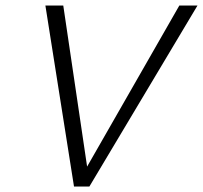

<svg xmlns="http://www.w3.org/2000/svg" viewBox="-20 -678 738 698"><path d="M249 0 145 -658H210L305 -16L265 -17L632 -658H698L305 0Z"/></svg>

Font: Ysabeau Infant Light
Style: Italic
Weight: 300
Italic angle: -12°
Designer: Christian Thalmann (Catharsis Fonts)
Version: Version 2.001;gftools[0.9.30]; featfreeze: ss01,ss02,lnum